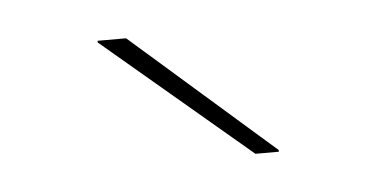

<svg xmlns="http://www.w3.org/2000/svg" viewBox="-27 -789 455 228"><g transform="rotate(-5 200.0 -675.0)"><path d="M95 -748V-750H129L298 -602V-600H270Z"/></g></svg>

Font: Nacelle Thin
Style: Regular
Weight: 100
Designer: Sora Sagano
Foundry: Sora Sagano
Version: Version 1.000;FEAKit 1.0